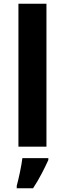

<svg xmlns="http://www.w3.org/2000/svg" viewBox="-20 -780 345 1021"><path d="M227 0H78V-760H227ZM237 61V71Q222 104 202 142.5Q182 181 156 221H69V208Q77 179 86 136Q95 93 99 61Z"/></svg>

Font: Noto IKEA Arabic
Style: Bold
Weight: 700
Designer: Monotype Design Team
Foundry: Monotype Imaging Inc.
Version: Version 1.200